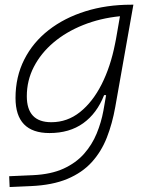

<svg xmlns="http://www.w3.org/2000/svg" viewBox="-20 -542 626 797"><path d="M20 234.4 18.1 189.5 117.7 185.1Q191.9 181.6 243.7 158Q295.4 134.3 328.9 96.4Q362.3 58.6 381.3 12.2Q400.4 -34.2 409.2 -82.5L420.4 -147H412.1Q382.3 -71.3 325.4 -30.5Q268.6 10.3 185.5 10.3Q44.4 10.3 44.4 -135.3Q44.4 -223.1 80.6 -294.7Q116.7 -366.2 181.9 -417Q247.1 -467.8 334.5 -495.1Q421.9 -522.5 524.4 -522.5H533.7L458.5 -98.1Q446.3 -29.3 423.6 28.8Q400.9 86.9 361.1 130.9Q321.3 174.8 259.5 200.7Q197.8 226.6 107.9 230.5ZM478 -474.6Q395.5 -466.3 325 -438Q254.4 -409.7 202.1 -365.5Q149.9 -321.3 120.6 -264.6Q91.3 -208 91.3 -142.6Q91.3 -34.7 192.9 -34.7Q259.3 -34.7 312 -76.7Q364.7 -118.7 401.9 -192.1Q439 -265.6 457.5 -359.9L461.4 -379.4Z"/></svg>

Font: Cascadia Mono PL ExtraLight
Style: Italic
Weight: 200
Italic angle: -10°
Monospace: yes
Designer: Aaron Bell
Foundry: Saja Typeworks
Version: Version 2404.023; ttfautohint (v1.8.4)